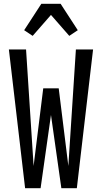

<svg xmlns="http://www.w3.org/2000/svg" viewBox="-20 -997 540 1017"><path d="M113 0 27 -735H118L158 -118L209 -529H291L342 -118L382 -735H473L387 0H305L250 -388L195 0ZM153 -807 108 -837 199 -977H301L392 -837L347 -807L250 -918Z"/></svg>

Font: Iosevka SS18 Medium
Style: Regular
Weight: 500
Monospace: yes
Designer: Belleve Invis
Foundry: Belleve Invis
Version: Version 25.1.1; ttfautohint (v1.8.4)